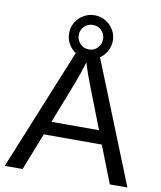

<svg xmlns="http://www.w3.org/2000/svg" viewBox="-94 -947 855 1022"><g transform="rotate(10 333.5 -436.5)"><path d="M177.7 -201.2 98.6 0H2L282.7 -688H388.7L665 0H569.8L491.2 -201.2ZM334.5 -617.7Q326.2 -590.3 314.7 -556.9Q303.2 -523.4 293.5 -498L206.1 -273.9H463.4L375 -501Q368.2 -518.1 356.9 -549.3Q345.7 -580.6 334.5 -617.7ZM453.1 -754.9Q453.1 -722.7 437 -695.8Q420.9 -668.9 394.3 -652.8Q367.7 -636.7 335 -636.7Q302.7 -636.7 275.9 -652.8Q249 -668.9 232.9 -695.8Q216.8 -722.7 216.8 -754.9Q216.8 -788.1 232.9 -814.7Q249 -841.3 275.9 -856.9Q302.7 -872.6 335 -872.6Q367.2 -872.6 394 -856.7Q420.9 -840.8 437 -814.2Q453.1 -787.6 453.1 -754.9ZM400.4 -754.9Q400.4 -782.2 381.3 -801.3Q362.3 -820.3 335 -820.3Q307.1 -820.3 288.1 -801.3Q269 -782.2 269 -754.9Q269 -728 287.6 -708Q306.2 -688 335 -688Q363.3 -688 381.8 -707.8Q400.4 -727.5 400.4 -754.9Z"/></g></svg>

Font: Arimo Nerd Font
Style: Regular
Weight: 400
Designer: Steve Matteson
Foundry: Monotype Imaging Inc.
Version: Version 1.33;Nerd Fonts 3.2.1